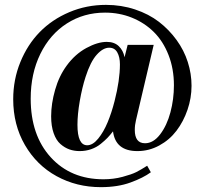

<svg xmlns="http://www.w3.org/2000/svg" viewBox="-20 -750 860 788"><path d="M418 -578.1Q449.2 -578.1 467.5 -560.5Q485.8 -543 491.2 -515.1L503.9 -565.9H610.8L538.1 -256.8Q533.2 -236.8 533.2 -216.8Q533.2 -162.1 575.2 -162.1Q609.4 -162.1 637.2 -198.5Q665 -234.9 679.4 -288.8Q693.8 -342.8 693.8 -399.9Q693.8 -467.8 671.6 -524.4Q649.4 -581.1 611.1 -618.9Q572.8 -656.7 521.2 -677.5Q469.7 -698.2 411.1 -698.2Q324.2 -698.2 254.6 -653.8Q185.1 -609.4 145.5 -528.6Q106 -447.8 106 -345.2Q106 -194.8 188.2 -104.5Q270.5 -14.2 404.8 -14.2Q445.8 -14.2 483.2 -24.2Q520.5 -34.2 539.3 -43.7Q558.1 -53.2 584 -69.8L599.1 -43Q567.9 -20 515.6 -1Q463.4 18.1 394 18.1Q294.4 18.1 212.4 -26.9Q130.4 -71.8 82.3 -154.8Q34.2 -237.8 34.2 -342.8Q34.2 -423.3 63.5 -495.1Q92.8 -566.9 143.1 -618.4Q193.4 -669.9 264.2 -700Q335 -730 415 -730Q478 -730 534.4 -711.2Q590.8 -692.4 632.6 -660.2Q674.3 -627.9 704.8 -585.7Q735.4 -543.5 750.7 -495.4Q766.1 -447.3 766.1 -397.9Q766.1 -347.7 749.5 -299.3Q732.9 -251 704.3 -213.4Q675.8 -175.8 633.5 -152.8Q591.3 -129.9 543.9 -129.9Q454.1 -129.9 443.8 -210.9Q431.6 -195.3 421.4 -184.6Q411.1 -173.8 393.8 -159.7Q376.5 -145.5 354.2 -137.7Q332 -129.9 307.1 -129.9Q284.7 -129.9 265.1 -136.7Q245.6 -143.6 228 -158.9Q210.4 -174.3 200.2 -203.4Q189.9 -232.4 189.9 -272.9Q189.9 -324.2 206.1 -381.1Q222.2 -438 253.9 -481Q288.1 -527.8 334.5 -553Q380.9 -578.1 418 -578.1ZM428.2 -554.2Q402.8 -554.2 377 -525.4Q351.1 -496.6 331.1 -434.1Q316.9 -390.1 307.4 -335.4Q297.9 -280.8 297.9 -237.8Q297.9 -153.8 337.9 -153.8Q360.8 -153.8 383.1 -181.2Q405.3 -208.5 421.6 -247.8Q438 -287.1 450.2 -335Q472.2 -420.9 472.2 -485.8Q472.2 -515.6 461.4 -534.9Q450.7 -554.2 428.2 -554.2Z"/></svg>

Font: Flanker Steampunk
Style: Bold
Weight: 700
Designer: Alexey Kryukov, Leonardo Di Lena
Foundry: Alexey Kryukov, Leonardo Di Lena
Version: 1.210